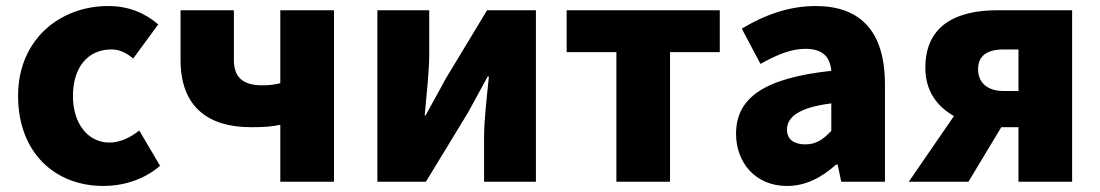

<svg xmlns="http://www.w3.org/2000/svg" viewBox="-20 -603 3648 637"><path d="M323 14C383 14 455 -4 511 -53L442 -170C413 -147 379 -130 343 -130C274 -130 222 -190 222 -285C222 -379 271 -439 350 -439C374 -439 396 -430 422 -409L505 -522C462 -559 408 -583 339 -583C180 -583 40 -473 40 -285C40 -96 163 14 323 14Z M910 0H1088V-569H910V-327C891 -322 874 -320 850 -320C783 -320 756 -349 756 -404V-569H579V-404C579 -243 677 -181 812 -181C859 -181 881 -183 910 -189Z M1232 0H1393L1533 -230C1551 -262 1579 -315 1598 -349H1602C1595 -279 1586 -204 1586 -148V0H1758V-569H1596L1457 -339C1440 -306 1410 -254 1392 -220H1389C1395 -289 1404 -365 1404 -421V-569H1232Z M2025 0H2203V-430H2368V-569H1860V-430H2025Z M2591 14C2654 14 2707 -15 2754 -57H2759L2771 0H2916V-323C2916 -501 2833 -583 2686 -583C2597 -583 2516 -553 2441 -508L2503 -391C2560 -423 2607 -441 2652 -441C2710 -441 2734 -414 2738 -368C2516 -344 2422 -279 2422 -159C2422 -64 2486 14 2591 14ZM2652 -124C2615 -124 2591 -140 2591 -173C2591 -213 2627 -246 2738 -260V-169C2712 -141 2688 -124 2652 -124Z M3311 -301C3253 -301 3225 -331 3225 -373C3225 -417 3253 -439 3311 -439H3359V-301ZM2995 0H3193L3302 -181H3359V0H3537V-569H3289C3157 -569 3050 -522 3050 -378C3050 -300 3090 -249 3145 -218Z"/></svg>

Font: Noto Sans HK Black
Style: Regular
Weight: 900
Designer: Ryoko NISHIZUKA 西塚涼子 (kana, bopomofo & ideographs); Paul D. Hunt (Latin, Greek & Cyrillic); Sandoll Communications 산돌커뮤니
Foundry: Adobe
Version: Version 2.004;hotconv 1.0.118;makeotfexe 2.5.65603